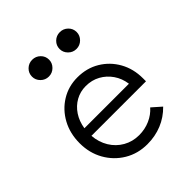

<svg xmlns="http://www.w3.org/2000/svg" viewBox="-201 -860 1003 1003"><g transform="rotate(-45 300.0 -359.0)"><path d="M312 10Q242 10 186 -23.5Q130 -57 97.5 -114.5Q65 -172 65 -244Q65 -316 96 -373Q127 -430 180.5 -463Q234 -496 300 -496Q369 -496 423 -463.5Q477 -431 508 -375.5Q539 -320 539 -250V-228H136Q140 -178 164 -138.5Q188 -99 227.5 -76.5Q267 -54 315 -54Q358 -54 395.5 -70.5Q433 -87 458 -116L509 -71Q470 -31 420 -10.5Q370 10 312 10ZM138 -282H467Q461 -326 437.5 -360Q414 -394 378.5 -413.5Q343 -433 299 -433Q258 -433 224 -414Q190 -395 167.5 -361Q145 -327 138 -282ZM198 -604Q172 -604 153.5 -622.5Q135 -641 135 -666Q135 -692 153.5 -710Q172 -728 198 -728Q224 -728 242.5 -710Q261 -692 261 -666Q261 -641 242.5 -622.5Q224 -604 198 -604ZM402 -604Q376 -604 357.5 -622.5Q339 -641 339 -666Q339 -692 357.5 -710Q376 -728 402 -728Q428 -728 446.5 -710Q465 -692 465 -666Q465 -641 446.5 -622.5Q428 -604 402 -604Z"/></g></svg>

Font: Red Hat Mono
Style: Regular
Weight: 400
Designer: Pentagram, MCKL
Foundry: Pentagram, MCKL
Version: Version 1.023